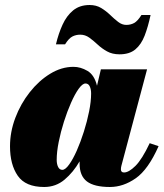

<svg xmlns="http://www.w3.org/2000/svg" viewBox="-20 -737 654 767"><path d="M300.5 -598.5Q283.5 -598.5 269.2 -591.2Q255 -584 240 -560H203.5Q213.5 -602.5 229.8 -638.2Q246 -674 272.2 -695.5Q298.5 -717 338 -717Q364.5 -717 384.2 -705Q404 -693 420.2 -677.2Q436.5 -661.5 452 -649.5Q467.5 -637.5 484.5 -637.5Q502 -637.5 516 -645.2Q530 -653 545 -677H581.5Q571.5 -630 557.8 -594.5Q544 -559 520.5 -539.5Q497 -520 457.5 -520Q428.5 -520 407.5 -531.8Q386.5 -543.5 369.8 -559.2Q353 -575 336.5 -586.8Q320 -598.5 300.5 -598.5ZM613.5 -153Q572 -59.5 522.2 -24.8Q472.5 10 419 10Q356.5 10 327.2 -12.2Q298 -34.5 298 -83Q298 -88 298 -92.5Q273 -49 238 -19.5Q203 10 156.5 10Q82 10 51 -34.8Q20 -79.5 20 -152.5Q20 -210 41.2 -266.2Q62.5 -322.5 98.8 -368.5Q135 -414.5 180.2 -442.2Q225.5 -470 273.5 -470Q302 -470 329.5 -453.8Q357 -437.5 367.5 -394.5L383 -460H567.5L465 -75Q463 -67.5 463 -60.5Q463 -48 475.5 -48Q494.5 -48 521 -74.2Q547.5 -100.5 578 -165ZM344 -363.5Q344 -380.5 338.5 -392Q333 -403.5 321.5 -403.5Q309.5 -403.5 294.2 -382.2Q279 -361 263.8 -326.5Q248.5 -292 235.5 -251Q222.5 -210 214.5 -170Q206.5 -130 206.5 -98.5Q206.5 -81.5 212.2 -70Q218 -58.5 229 -58.5Q241 -58.5 256.2 -79.8Q271.5 -101 286.8 -135.5Q302 -170 315 -211Q328 -252 336 -292Q344 -332 344 -363.5Z"/></svg>

Font: Bodoni* 06pt Fatface
Style: Italic
Weight: 900
Italic angle: -13°
Version: Version 2.3